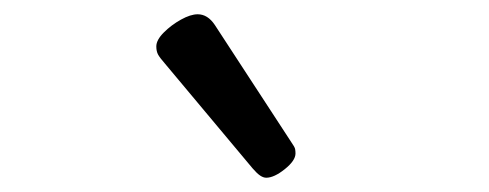

<svg xmlns="http://www.w3.org/2000/svg" viewBox="-20 -859 685 269"><path d="M353 -610Q349 -610 344.5 -613Q340 -616 334 -623L211 -770Q204 -778 201.5 -782.5Q199 -787 199 -794Q199 -803 209.5 -813.5Q220 -824 233.5 -831.5Q247 -839 257 -839Q271 -839 281 -824L388 -660Q393 -653 393.5 -650Q394 -647 394 -644Q394 -634 379 -622Q364 -610 353 -610Z"/></svg>

Font: Playwrite BR
Style: Regular
Weight: 400
Designer: Veronika Burian, José Scaglione
Foundry: TypeTogether
Version: Version 1.002